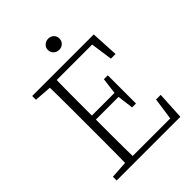

<svg xmlns="http://www.w3.org/2000/svg" viewBox="-235 -961 1083 1083"><g transform="rotate(-45 306.5 -419.5)"><path d="M52 0V-30L174 -38H183V0ZM155 0Q156 -51 156.5 -102Q157 -153 157 -205Q157 -257 157 -309V-365Q157 -417 157 -468.5Q157 -520 156.5 -571.5Q156 -623 155 -674H214Q213 -623 212.5 -571.5Q212 -520 212 -466Q212 -412 212 -355V-329Q212 -267 212 -211.5Q212 -156 212.5 -103.5Q213 -51 214 0ZM184 0V-34H534L510 -12L532 -166H569L560 0ZM184 -326V-358H412V-326ZM405 -230 392 -333V-353L405 -455H436V-230ZM52 -644V-674H183V-635H174ZM515 -509 493 -663 519 -640H184V-674H543L552 -509ZM344 -750Q326 -750 312 -762.5Q298 -775 298 -795Q298 -814 312 -826.5Q326 -839 344 -839Q363 -839 376.5 -827Q390 -815 390 -795Q390 -775 376.5 -762.5Q363 -750 344 -750Z"/></g></svg>

Font: Source Serif 4 18pt Light
Style: Regular
Weight: 300
Designer: Frank Grießhammer
Foundry: Adobe Systems Incorporated
Version: Version 4.004;hotconv 1.0.116;makeotfexe 2.5.65601